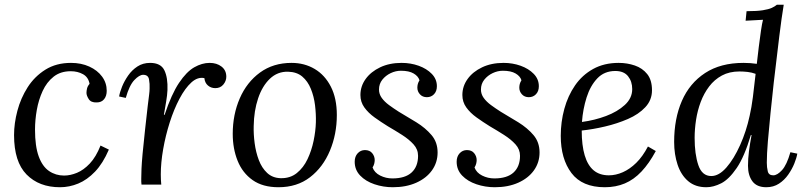

<svg xmlns="http://www.w3.org/2000/svg" viewBox="-20 -775 3367 806"><path d="M278 -511Q321 -511 355 -495.5Q389 -480 408.5 -453.5Q428 -427 428 -394Q428 -372 417 -358.5Q406 -345 386 -345Q362 -344 352.5 -359Q343 -374 343 -385Q343 -394 345.5 -404Q348 -414 356 -423Q351 -451 328.5 -463.5Q306 -476 277 -476Q234 -476 205 -453Q176 -430 159 -393Q142 -356 134.5 -313.5Q127 -271 127 -231Q127 -161 142.5 -118.5Q158 -76 186 -57Q214 -38 249 -38Q275 -38 303 -49.5Q331 -61 357 -88.5Q383 -116 402 -164L437 -147Q412 -89 379 -54.5Q346 -20 308.5 -4.5Q271 11 232 11Q144 11 91.5 -42.5Q39 -96 39 -208Q39 -257 53 -310Q67 -363 96 -408.5Q125 -454 170.5 -482.5Q216 -511 278 -511Z M574 0Q573 -7 573 -12.5Q573 -18 573 -26Q573 -43 574 -66.5Q575 -90 578.5 -129Q582 -168 589 -231Q596 -296 600 -329Q604 -362 606 -377.5Q608 -393 608 -403Q609 -423 605.5 -442Q602 -461 581 -461Q565 -461 544 -439Q523 -417 508 -364L480 -370Q483 -388 492.5 -411.5Q502 -435 518 -458Q534 -481 557 -496Q580 -511 610 -511Q655 -511 670 -480Q685 -449 683 -397Q682 -375 677.5 -348.5Q673 -322 668 -293H671Q700 -380 731.5 -427Q763 -474 795.5 -492.5Q828 -511 860 -511Q890 -511 910 -495.5Q930 -480 930 -453Q930 -435 917.5 -420Q905 -405 884 -405Q866 -405 853 -416Q840 -427 838 -447Q810 -453 783.5 -429Q757 -405 733.5 -360.5Q710 -316 692.5 -261Q675 -206 665 -149Q655 -92 655 -43Q655 -28 655.5 -20.5Q656 -13 657 0Z M1204 -511Q1258 -511 1301 -485.5Q1344 -460 1369 -411Q1394 -362 1394 -292Q1394 -212 1365 -142.5Q1336 -73 1281.5 -31Q1227 11 1149 11Q1083 11 1040.5 -19Q998 -49 977.5 -100Q957 -151 957 -213Q957 -294 986.5 -362Q1016 -430 1071.5 -470.5Q1127 -511 1204 -511ZM1189 -474Q1145 -475 1113 -444.5Q1081 -414 1063.5 -362Q1046 -310 1045 -246Q1044 -212 1049 -174Q1054 -136 1066.5 -103Q1079 -70 1101.5 -49Q1124 -28 1158 -27Q1198 -26 1226 -48.5Q1254 -71 1271 -107Q1288 -143 1296.5 -184Q1305 -225 1306 -261Q1307 -296 1302.5 -333Q1298 -370 1285 -402Q1272 -434 1249 -453.5Q1226 -473 1189 -474Z M1629 11Q1589 11 1552 -1.5Q1515 -14 1492 -38Q1469 -62 1469 -96Q1469 -118 1481.5 -131.5Q1494 -145 1512 -145Q1532 -145 1542.5 -132Q1553 -119 1553 -103Q1553 -96 1551 -88Q1549 -80 1544 -72Q1552 -50 1576 -38Q1600 -26 1627 -26Q1681 -26 1708 -51Q1735 -76 1735 -121Q1735 -148 1716 -169Q1697 -190 1668 -208.5Q1639 -227 1608 -245Q1579 -263 1552.5 -282Q1526 -301 1509.5 -324Q1493 -347 1493 -376Q1493 -413 1515 -443.5Q1537 -474 1576 -492.5Q1615 -511 1666 -511Q1704 -511 1737.5 -499Q1771 -487 1792.5 -465Q1814 -443 1814 -413Q1814 -392 1802 -379.5Q1790 -367 1772 -367Q1754 -367 1743 -379Q1732 -391 1732 -407Q1732 -415 1734 -422.5Q1736 -430 1741 -438Q1736 -455 1716.5 -466.5Q1697 -478 1663 -478Q1641 -478 1620 -468Q1599 -458 1585 -440.5Q1571 -423 1571 -399Q1571 -380 1582.5 -364Q1594 -348 1613 -334Q1632 -320 1654 -306Q1690 -285 1728 -261.5Q1766 -238 1791.5 -208Q1817 -178 1817 -135Q1817 -93 1793.5 -60Q1770 -27 1727.5 -8Q1685 11 1629 11Z M2057 11Q2017 11 1980 -1.5Q1943 -14 1920 -38Q1897 -62 1897 -96Q1897 -118 1909.5 -131.5Q1922 -145 1940 -145Q1960 -145 1970.5 -132Q1981 -119 1981 -103Q1981 -96 1979 -88Q1977 -80 1972 -72Q1980 -50 2004 -38Q2028 -26 2055 -26Q2109 -26 2136 -51Q2163 -76 2163 -121Q2163 -148 2144 -169Q2125 -190 2096 -208.5Q2067 -227 2036 -245Q2007 -263 1980.5 -282Q1954 -301 1937.5 -324Q1921 -347 1921 -376Q1921 -413 1943 -443.5Q1965 -474 2004 -492.5Q2043 -511 2094 -511Q2132 -511 2165.5 -499Q2199 -487 2220.5 -465Q2242 -443 2242 -413Q2242 -392 2230 -379.5Q2218 -367 2200 -367Q2182 -367 2171 -379Q2160 -391 2160 -407Q2160 -415 2162 -422.5Q2164 -430 2169 -438Q2164 -455 2144.5 -466.5Q2125 -478 2091 -478Q2069 -478 2048 -468Q2027 -458 2013 -440.5Q1999 -423 1999 -399Q1999 -380 2010.5 -364Q2022 -348 2041 -334Q2060 -320 2082 -306Q2118 -285 2156 -261.5Q2194 -238 2219.5 -208Q2245 -178 2245 -135Q2245 -93 2221.5 -60Q2198 -27 2155.5 -8Q2113 11 2057 11Z M2577 -511Q2613 -511 2645 -500Q2677 -489 2697 -464Q2717 -439 2717 -396Q2717 -355 2689 -325Q2661 -295 2616 -275.5Q2571 -256 2520 -244Q2469 -232 2422 -227Q2422 -165 2434.5 -123Q2447 -81 2472 -60Q2497 -39 2536 -39Q2565 -39 2594.5 -52Q2624 -65 2651 -91.5Q2678 -118 2700 -160L2733 -141Q2705 -89 2673 -55Q2641 -21 2603 -5Q2565 11 2519 11Q2424 11 2379 -48.5Q2334 -108 2334 -205Q2334 -263 2349 -318Q2364 -373 2394 -416.5Q2424 -460 2470 -485.5Q2516 -511 2577 -511ZM2563 -477Q2517 -477 2487.5 -446Q2458 -415 2442.5 -366Q2427 -317 2423 -263Q2476 -270 2524 -288Q2572 -306 2603 -334.5Q2634 -363 2634 -401Q2634 -433 2616.5 -455Q2599 -477 2563 -477Z M2945 11Q2899 11 2869 -14.5Q2839 -40 2824.5 -83.5Q2810 -127 2810 -179Q2810 -277 2842.5 -351.5Q2875 -426 2940 -468.5Q3005 -511 3101 -511Q3116 -511 3130 -510Q3144 -509 3157 -507Q3161 -543 3165.5 -579.5Q3170 -616 3174.5 -646.5Q3179 -677 3183 -692Q3165 -691 3146.5 -690Q3128 -689 3110 -688L3114 -728Q3158 -728 3182.5 -732Q3207 -736 3220 -742Q3233 -748 3241 -755H3270Q3261 -701 3251.5 -623.5Q3242 -546 3228 -427Q3221 -363 3214.5 -299.5Q3208 -236 3203.5 -182Q3199 -128 3199 -92Q3199 -73 3203 -56Q3207 -39 3226 -39Q3243 -39 3263 -61Q3283 -83 3298 -136L3327 -130Q3324 -112 3314.5 -88.5Q3305 -65 3289 -42Q3273 -19 3250 -4Q3227 11 3197 11Q3157 11 3138.5 -14Q3120 -39 3120 -79Q3120 -108 3124 -139.5Q3128 -171 3135 -208H3132Q3105 -117 3072.5 -69.5Q3040 -22 3007.5 -5.5Q2975 11 2945 11ZM2966 -36Q2998 -36 3029.5 -72Q3061 -108 3087 -166Q3113 -224 3127 -289Q3135 -324 3140.5 -367Q3146 -410 3152 -465Q3136 -471 3118.5 -473Q3101 -475 3084 -475Q3042 -475 3010.5 -458Q2979 -441 2957 -412Q2935 -383 2921.5 -347Q2908 -311 2902 -272Q2896 -233 2896 -196Q2896 -128 2911.5 -82Q2927 -36 2966 -36Z"/></svg>

Font: Lora
Style: Italic
Weight: 400
Italic angle: -3°
Designer: Olga Karpushina, Alexei Vanyashin (Cyrillic)
Foundry: Cyreal
Version: Version 3.008